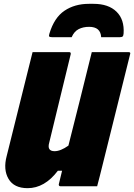

<svg xmlns="http://www.w3.org/2000/svg" viewBox="-20 -972 700 1002"><path d="M124 10Q53 10 24.5 -38.5Q-4 -87 15 -158Q43 -268 70 -379Q97 -490 125 -600Q131 -625 137.5 -650Q144 -675 150 -700H341Q351 -700 349 -689Q321 -574 293 -459Q265 -344 237 -228Q224 -183 265 -183Q296 -183 337 -212Q368 -334 398.5 -456Q429 -578 459 -700H651Q663 -700 659 -689L515 -110Q508 -80 500.5 -52Q493 -24 487 0H295Q290 0 288 -3.5Q286 -7 287 -11Q295 -45 304 -81H282Q213 10 124 10ZM354 -778H251Q240 -778 237 -781.5Q234 -785 238 -797Q263 -880 316.5 -916Q370 -952 444 -952H468Q546 -952 588 -911Q630 -870 625 -797Q624 -785 620 -781.5Q616 -778 606 -778H508Q505 -832 445 -832Q414 -832 390.5 -820Q367 -808 354 -778Z"/></svg>

Font: Recursive Mn Lnr St Blk
Style: Italic
Weight: 900
Italic angle: -15°
Monospace: yes
Version: Version 1.079;hotconv 1.0.112;makeotfexe 2.5.65598; ttfautoh